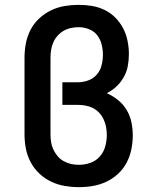

<svg xmlns="http://www.w3.org/2000/svg" viewBox="-20 -763 640 791"><path d="M305 8Q276 8 246.5 3Q217 -2 190 -15Q163 -28 141.5 -48.5Q120 -69 106 -95.5Q92 -122 86.5 -151Q81 -180 81 -210V-525Q81 -555 86.5 -584Q92 -613 105.5 -639.5Q119 -666 141 -686.5Q163 -707 189.5 -720Q216 -733 245.5 -738Q275 -743 304 -743Q332 -743 359 -738.5Q386 -734 411 -722Q436 -710 455.5 -690Q475 -670 487.5 -646Q500 -622 505.5 -594.5Q511 -567 511 -540Q511 -515 506.5 -491Q502 -467 490 -445.5Q478 -424 460 -407Q442 -390 420 -379Q445 -368 466.5 -350.5Q488 -333 502 -309.5Q516 -286 521.5 -259Q527 -232 527 -205Q527 -176 521 -147Q515 -118 501.5 -92.5Q488 -67 466.5 -47Q445 -27 418.5 -14.5Q392 -2 363.5 3Q335 8 305 8ZM305 -84Q329 -84 352 -92Q375 -100 391 -118Q407 -136 413.5 -159.5Q420 -183 420 -207Q420 -224 417 -240Q414 -256 407 -271Q400 -286 389 -298Q378 -310 363.5 -317.5Q349 -325 332.5 -328Q316 -331 300 -331H237V-424H300Q322 -424 343 -431.5Q364 -439 378.5 -455.5Q393 -472 398.5 -494Q404 -516 404 -538Q404 -538 404 -538Q404 -538 404 -538Q404 -559 398.5 -580.5Q393 -602 380 -618.5Q367 -635 346 -643Q325 -651 304 -651Q288 -651 272 -647.5Q256 -644 242 -636Q228 -628 217 -615.5Q206 -603 199.5 -588Q193 -573 190.5 -557Q188 -541 188 -525V-210Q188 -194 190.5 -177.5Q193 -161 200 -146.5Q207 -132 217.5 -119.5Q228 -107 242.5 -99Q257 -91 273 -87.5Q289 -84 305 -84Z"/></svg>

Font: Iosevka Slab Semibold Extended
Style: Regular
Weight: 600
Width: 7
Monospace: yes
Designer: Belleve Invis
Foundry: Belleve Invis
Version: Version 11.1.0; ttfautohint (v1.8.3)